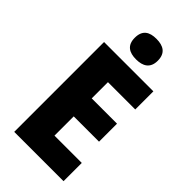

<svg xmlns="http://www.w3.org/2000/svg" viewBox="-284 -1007 1079 1079"><g transform="rotate(45 255.5 -467.5)"><path d="M269 -935C214 -935 178 -914 178 -853C178 -793 215 -772 269 -772C322 -772 361 -793 361 -853C361 -914 323 -935 269 -935ZM465 0V-145H248V-298H449V-441H248V-570H465V-714H73V0Z"/></g></svg>

Font: Noto Sans Bengali SemiCondensed ExtraBold
Style: Regular
Weight: 800
Width: 4
Designer: Joana Ranito - Universal Thirst; Jelle Bosma - Monotype Design Team
Foundry: Universal Thirst ehf.
Version: Version 3.000